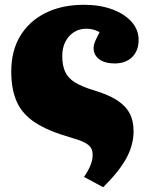

<svg xmlns="http://www.w3.org/2000/svg" viewBox="-20 -552 614 802"><path d="M411 230 331 187Q350 159 358.5 137Q367 115 367 96Q367 77 359.5 65Q352 53 332.5 43Q313 33 274 22Q183 -4 128.5 -39Q74 -74 50.5 -126Q27 -178 27 -253Q27 -339 64 -401Q101 -463 169.5 -497.5Q238 -532 331 -532Q397 -532 448.5 -513Q500 -494 529.5 -461Q559 -428 559 -386Q559 -340 532 -313.5Q505 -287 459 -287Q418 -287 394.5 -304.5Q371 -322 371 -351Q371 -358 373 -366.5Q375 -375 381 -387.5Q387 -400 396 -418Q380 -426 367.5 -429Q355 -432 340 -432Q311 -432 288.5 -417.5Q266 -403 253 -377.5Q240 -352 240 -318Q240 -279 252 -252.5Q264 -226 292 -208.5Q320 -191 368 -176Q430 -158 467 -134.5Q504 -111 521 -79.5Q538 -48 538 -4Q538 53 508 108.5Q478 164 411 230Z"/></svg>

Font: Literata 18pt Black
Style: Regular
Weight: 900
Designer: Latin by Veronika Burian and Jose Scaglione. Greek by Irene Vlachou. Cyrillic by Vera Evstafieva.
Foundry: TypeTogether
Version: Version 3.103;gftools[0.9.29]